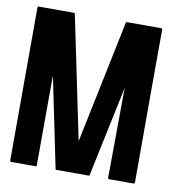

<svg xmlns="http://www.w3.org/2000/svg" viewBox="-77 -753 796 826"><g transform="rotate(10 320.5 -339.5)"><path d="M565.4 -4.9Q565.4 -2.9 563.5 -1Q562.5 0 560.5 0Q524.4 0 453.1 0Q451.2 0 449.2 -1Q448.2 -2.9 448.2 -4.9Q449.2 -135.7 451.2 -398.4Q422.9 -265.6 367.2 0Q318.4 0 219.7 0Q192.4 -132.8 137.7 -397.5Q137.7 -266.6 136.7 -4.9Q136.7 -2.9 135.7 -1Q134.8 0 131.8 0Q96.7 0 25.4 0Q22.5 0 21.5 -1Q20.5 -2.9 20.5 -4.9Q20.5 -227.5 21.5 -673.8Q21.5 -675.8 22.5 -677.7Q23.4 -678.7 26.4 -678.7Q77.1 -678.7 178.7 -678.7Q181.6 -678.7 182.6 -677.7Q184.6 -676.8 184.6 -674.8Q221.7 -496.1 295.9 -138.7Q333 -317.4 407.2 -674.8Q407.2 -676.8 409.2 -677.7Q411.1 -678.7 412.1 -678.7Q461.9 -678.7 561.5 -678.7Q563.5 -678.7 564.5 -677.7Q566.4 -675.8 566.4 -673.8Q565.4 -451.2 565.4 -4.9Z"/></g></svg>

Font: Typeface
Style: Regular
Weight: 400
Version: Version 1.0